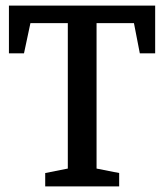

<svg xmlns="http://www.w3.org/2000/svg" viewBox="-20 -668 587 688"><path d="M142 0V-48L223 -64V-585H89L66 -477H12V-648H536V-477H481L460 -585H326V-64L407 -48V0Z"/></svg>

Font: Faustina Light Medium
Style: Regular
Weight: 500
Version: Version 1.200